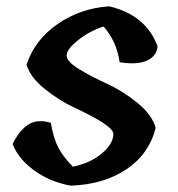

<svg xmlns="http://www.w3.org/2000/svg" viewBox="-20 -588 563 608"><path d="M339 -164Q339 -190 214 -248Q167 -270 121.5 -306.5Q76 -343 64 -383Q90 -462 162.5 -512Q235 -562 326 -568Q443 -540 479 -441Q476 -410 445 -396Q414 -382 359 -391Q349 -458 308 -504Q264 -490 227.5 -461Q191 -432 191 -412.5Q191 -393 230.5 -369Q270 -345 319.5 -322.5Q369 -300 415.5 -262Q462 -224 473 -183Q452 -100 380.5 -52Q309 -4 204 0Q138 -12 88 -48.5Q38 -85 20 -132Q41 -175 69.5 -193.5Q98 -212 141 -199Q149 -151 164.5 -121Q180 -91 211 -60Q267 -72 303 -102.5Q339 -133 339 -164Z"/></svg>

Font: Tillana SemiBold
Style: Regular
Weight: 600
Designer: Lipi Raval (Devanagari, Latin), Jonny Pinhorn (Latin)
Foundry: Indian Type Foundry
Version: Version 2.003;PS 1.0;hotconv 1.0.79;makeotf.lib2.5.61930; tt